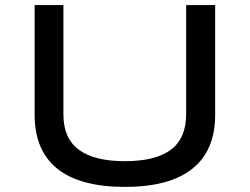

<svg xmlns="http://www.w3.org/2000/svg" viewBox="-20 -725 982 754"><path d="M471 9Q294 9 205 -62.5Q116 -134 116 -274V-705H229V-276Q229 -182 289.5 -137Q350 -92 470 -92Q591 -92 651 -137Q711 -182 711 -276V-705H825V-274Q825 -134 735.5 -62.5Q646 9 471 9Z"/></svg>

Font: Nunito Sans 7pt Expanded Medium
Style: Regular
Weight: 500
Width: 7
Designer: Vernon Adams
Foundry: Vernon Adams
Version: Version 3.101;gftools[0.9.27]